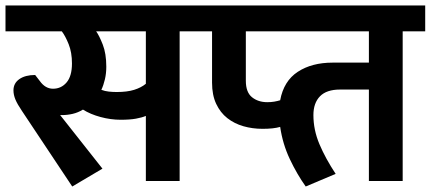

<svg xmlns="http://www.w3.org/2000/svg" viewBox="-30 -659 1568 699"><path d="M343 -45 233 20 50 -255Q33 -280 26 -297Q19 -314 19 -330Q19 -356 40.5 -371Q62 -386 98 -386L115 -364Q135 -336 163 -336Q193 -336 212.5 -359Q232 -382 232 -428Q232 -468 220 -498Q208 -528 195 -545H-10V-639H707V-545H624V0H501V-237Q487 -231 465 -227Q443 -223 409 -223Q373 -223 336 -233Q299 -243 272 -260Q254 -249 234.5 -244.5Q215 -240 196 -240H189ZM395 -324Q433 -324 458.5 -332Q484 -340 501 -354V-545H320Q331 -530 344 -497Q357 -464 357 -416Q357 -392 352 -370.5Q347 -349 339 -332Q352 -327 366.5 -325.5Q381 -324 395 -324Z M1208 -333Q1159 -333 1135 -308.5Q1111 -284 1111 -240Q1111 -186 1133 -134Q1155 -82 1192 -26L1083 20Q1051 -25 1025 -80Q999 -135 990 -197Q966 -190 926 -190Q889 -190 856 -199.5Q823 -209 797.5 -229Q772 -249 757 -281Q742 -313 742 -358V-545H687V-639H1518V-545H1436V0H1313V-333ZM865 -545V-365Q865 -323 887.5 -305Q910 -287 943 -287Q957 -287 968.5 -289Q980 -291 990 -294Q1003 -364 1054 -397.5Q1105 -431 1181 -431H1313V-545Z"/></svg>

Font: Mukta
Style: Bold
Weight: 700
Designer: Girish Dalvi and Yashodeep Gholap
Foundry: Ek Type
Version: Version 2.538;PS 1.002;hotconv 16.6.51;makeotf.lib2.5.65220;